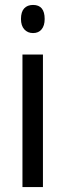

<svg xmlns="http://www.w3.org/2000/svg" viewBox="-20 -758 265 778"><path d="M114 -738Q161 -738 161 -681Q161 -654 148.5 -639Q136 -624 114 -624Q92 -624 78.5 -639Q65 -654 65 -681Q65 -710 78 -724Q91 -738 114 -738ZM154 -537V0H71V-537Z"/></svg>

Font: Noto Sans Bengali UI Condensed
Style: Regular
Weight: 400
Width: 3
Designer: Jelle Bosma - Monotype Design Team
Foundry: Monotype Imaging Inc.
Version: Version 2.003; ttfautohint (v1.8.4.7-5d5b)